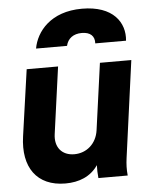

<svg xmlns="http://www.w3.org/2000/svg" viewBox="-56 -856 713 914"><g transform="rotate(-5 300.0 -399.0)"><path d="M220 12C285 12 341 -10 376 -62C375 -41 376 -22 378 0H518C515 -31 516 -54 520 -84L583 -546H433L389 -227C380 -164 333 -123 274 -123C215 -123 180 -164 189 -227L233 -546H83L38 -229C17 -83 83 12 220 12ZM136 -640H284C292 -675 319 -695 359 -695C400 -695 421 -675 419 -640H566C575 -726 519 -810 370 -810C220 -810 150 -720 136 -640Z"/></g></svg>

Font: Mluvka ExtraBold
Style: Italic
Weight: 800
Italic angle: -8°
Designer: Modified by Jiří Krblich, Original typeface by Gumpita Rahayu
Foundry: Gumpita Rahayu & Jiří Krblich
Version: Version 2.000;Glyphs 3.1.1 (3134)